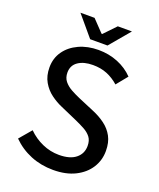

<svg xmlns="http://www.w3.org/2000/svg" viewBox="-152 -911 839 1016"><g transform="rotate(20 267.5 -403.0)"><path d="M270.5 12.2Q202.1 12.2 143.6 -11.7Q85 -35.6 40 -80.6L97.7 -148.4Q132.8 -113.3 178 -93.3Q223.1 -73.2 272.5 -73.2Q334 -73.2 366.7 -99.6Q399.4 -126 399.4 -169.4Q399.4 -200.2 384.8 -219Q370.1 -237.8 345.7 -251Q321.3 -264.2 290.5 -277.8L199.2 -317.9Q168 -331.1 137.5 -353.5Q106.9 -376 87.2 -410.2Q67.4 -444.3 67.4 -492.2Q67.4 -543.5 95 -582.8Q122.6 -622.1 171.1 -644.5Q219.7 -667 281.2 -667Q339.4 -667 390.1 -646.5Q440.9 -626 477.1 -588.4L426.3 -525.9Q395.5 -553.2 360.1 -567.6Q324.7 -582 280.3 -582Q229 -582 197.5 -560.5Q166 -539.1 166 -498.5Q166 -469.7 181.6 -450.2Q197.3 -430.7 221.7 -417.2Q246.1 -403.8 272 -392.6L363.3 -354Q401.9 -337.9 432.6 -314.9Q463.4 -292 481.4 -258.8Q499.5 -225.6 499.5 -177.2Q499.5 -125 472.2 -82Q444.8 -39.1 393.6 -13.4Q342.3 12.2 270.5 12.2ZM218.8 -705.1 122.6 -819.3H202.1L265.6 -752.9H269.5L333 -819.3H412.6L316.4 -705.1Z"/></g></svg>

Font: Varta Light SemiBold
Style: Regular
Weight: 600
Version: Version 1.004